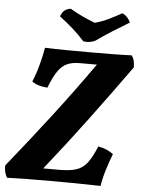

<svg xmlns="http://www.w3.org/2000/svg" viewBox="-77 -937 733 986"><g transform="rotate(5 289.0 -443.5)"><path d="M-3 3Q-10 -8 -14.5 -24Q-19 -40 -18 -59Q98 -203 200.5 -336.5Q303 -470 406 -616H318Q280 -616 253.5 -604.5Q227 -593 206 -563Q185 -533 163 -476Q112 -479 83 -501Q99 -537 112.5 -587Q126 -637 133 -679Q183 -677 244.5 -676.5Q306 -676 365 -676Q417 -676 472.5 -676.5Q528 -677 580 -679Q597 -656 596 -618Q492 -473 391.5 -338Q291 -203 178 -61H263Q316 -61 349 -72Q382 -83 404.5 -112.5Q427 -142 450 -198Q496 -190 528 -165Q514 -130 499.5 -83.5Q485 -37 479 3Q414 1 348 0.5Q282 0 222 0Q154 0 101.5 0.5Q49 1 -3 3ZM326 -729Q298 -761 264.5 -790.5Q231 -820 196 -846Q208 -886 248 -890Q276 -873 310 -857Q344 -841 376 -829Q414 -839 449.5 -856.5Q485 -874 513 -890Q527 -885 538.5 -872.5Q550 -860 556 -846Q514 -821 469 -792.5Q424 -764 388 -738Q360 -724 326 -729Z"/></g></svg>

Font: Vollkorn
Style: Bold Italic
Weight: 700
Italic angle: -11°
Designer: Friedrich Althausen
Foundry: Friedrich Althausen
Version: Version 5.000; ttfautohint (v1.8.3)